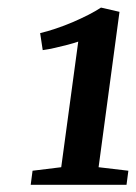

<svg xmlns="http://www.w3.org/2000/svg" viewBox="-20 -922 367 519"><path d="M68 -460.5 145.5 -470 191.5 -809.5Q180 -805.5 163 -801Q146 -796.5 128 -792.5Q110 -788.5 95.5 -786.5L88.5 -832.5Q108 -837 131 -844.8Q154 -852.5 176.8 -862.2Q199.5 -872 219.5 -882.2Q239.5 -892.5 253 -901.5L303 -890L246.5 -470L327 -460.5L322 -422.5H63Z"/></svg>

Font: Merriweather 48pt
Style: Bold Italic
Weight: 700
Italic angle: -7.8°
Version: Version 2.101